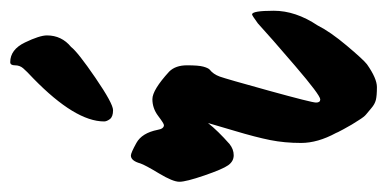

<svg xmlns="http://www.w3.org/2000/svg" viewBox="-206 -520 739 366"><g transform="rotate(-90 163.0 -336.5)"><path d="M319 -225Q326 -225 326 -183.5Q326 -142 298 -100Q286 -76 259.5 -44.5Q233 -13 224 -6Q197 13 180.5 13Q164 13 156 11Q148 9 140.5 2.5Q133 -4 128.5 -7.5Q124 -11 117.5 -21.5Q111 -32 109 -35Q107 -38 100 -51Q93 -64 93 -65Q74 -100 74 -131.5Q74 -163 79.5 -190.5Q85 -218 97 -258Q109 -298 112 -309Q97 -290 72 -268Q62 -260 50.5 -260Q39 -260 31.5 -270.5Q24 -281 12 -316Q0 -351 0 -363.5Q0 -376 16 -402.5Q32 -429 35 -438Q40 -456 50 -456Q55 -456 74 -445.5Q93 -435 99 -405Q101 -393 108 -393Q111 -393 125.5 -404Q140 -415 157.5 -415Q175 -415 210 -383Q222 -371 222 -349Q222 -327 219.5 -318Q217 -309 214 -306Q205 -299 200.5 -286.5Q196 -274 173.5 -192.5Q151 -111 151 -103Q151 -95 157 -95Q165 -95 221 -143Q277 -191 302 -214Q317 -225 319 -225ZM115 -507Q115 -562 197 -642Q211 -655 216.5 -661.5Q222 -668 222 -677Q222 -686 228 -686Q252 -686 265.5 -658Q279 -630 279 -616Q279 -588 257 -570Q247 -557 198 -523.5Q149 -490 136.5 -490Q124 -490 119.5 -496Q115 -502 115 -507Z"/></g></svg>

Font: Devonshire
Style: Regular
Weight: 400
Designer: Astigmatic (AOETI)
Foundry: Astigmatic (AOETI)
Version: Version 1.001